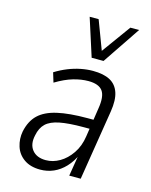

<svg xmlns="http://www.w3.org/2000/svg" viewBox="-113 -808 697 889"><g transform="rotate(15 236.0 -363.5)"><path d="M166 8Q119 8 88.5 -13.5Q58 -35 47 -70Q36 -105 43 -142Q54 -194 85 -223.5Q116 -253 172.5 -266Q229 -279 317 -279H356L349 -234H309Q239 -234 196 -225.5Q153 -217 131.5 -196.5Q110 -176 103 -139Q93 -95 114.5 -68Q136 -41 180 -41Q214 -41 246 -59.5Q278 -78 302 -113Q326 -148 333 -196L354 -335Q364 -395 345.5 -420.5Q327 -446 277 -446Q243 -446 205 -435Q167 -424 122 -397L108 -443Q137 -461 167 -473Q197 -485 227 -491Q257 -497 285 -497Q336 -497 367 -480.5Q398 -464 410 -428.5Q422 -393 413 -337L359 0H304L322 -110H327Q310 -71 285 -44.5Q260 -18 230 -5Q200 8 166 8ZM263 -554 205 -735H248L300 -597L400 -735H442L320 -554Z"/></g></svg>

Font: Nunito Sans 10pt Condensed Light
Style: Italic
Weight: 300
Width: 3
Italic angle: -9°
Designer: Vernon Adams
Foundry: Vernon Adams
Version: Version 3.101;gftools[0.9.27]